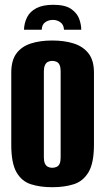

<svg xmlns="http://www.w3.org/2000/svg" viewBox="-20 -769 439 801"><path d="M202 -749Q252 -749 277 -731.5Q302 -714 310.5 -690Q319 -666 319 -645H247Q246 -666 232 -676Q218 -686 201 -686Q183 -686 169 -676.5Q155 -667 154 -645H80Q81 -673 93 -697Q105 -721 132 -735Q159 -749 202 -749ZM198 12Q147 12 108.5 -0.5Q70 -13 48.5 -51Q27 -89 27 -165V-466Q27 -517 48.5 -546Q70 -575 108.5 -587.5Q147 -600 198 -600Q249 -600 288 -587.5Q327 -575 349.5 -546Q372 -517 372 -466V-166Q372 -89 349.5 -51Q327 -13 288 -0.5Q249 12 198 12ZM198 -69Q208 -69 216.5 -73Q225 -77 229 -86.5Q233 -96 233 -112V-472Q233 -487 229 -497Q225 -507 216.5 -511Q208 -515 198 -515Q188 -515 180 -511Q172 -507 167.5 -497Q163 -487 163 -472V-112Q163 -96 167.5 -86.5Q172 -77 180 -73Q188 -69 198 -69Z"/></svg>

Font: Alumni Sans ExtraBold
Style: Regular
Weight: 800
Designer: Robert E. Leuschke
Foundry: Robert E. Leuschke
Version: Version 1.018